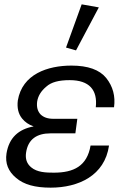

<svg xmlns="http://www.w3.org/2000/svg" viewBox="-20 -849 561 884"><path d="M213 15C341 15 462 -40 482 -179H397C381 -84 319 -54 228 -54C193 -54 151 -55 123 -79C103 -96 96 -118 100 -146C109 -209 151 -235 212 -235H327L336 -302H226C199 -302 180 -309 166 -323C153 -338 148 -356 151 -381C155 -407 169 -430 193 -450C216 -471 251 -480 301 -480C391 -480 430 -435 421 -355H505C512 -406 500 -451 469 -490C438 -528 385 -547 309 -547C200 -547 82 -508 62 -386C58 -353 64 -325 82 -303C95 -287 112 -275 135 -267C65 -254 22 -215 10 -143C3 -97 18 -60 54 -30C90 1 142 15 213 15ZM330 -617 435 -815 356 -829 284 -630Z"/></svg>

Font: Cheyenne Sans
Style: Italic
Weight: 400
Italic angle: -8.13011°
Designer: The Public Sans project authors (U.S. Web Design System), Libre Franklin designed by Pablo Impallari and Rodrigo Fuenzal
Foundry: The Cheyenne Sans Project Authors
Version: Version 2.007